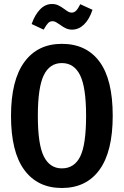

<svg xmlns="http://www.w3.org/2000/svg" viewBox="-20 -924 618 959"><path d="M543 -346Q543 -167 477 -76Q411 15 289 15Q168 15 101.5 -75Q35 -165 35 -345Q35 -523 101.5 -614Q168 -705 289 -705Q411 -705 477 -616Q543 -527 543 -346ZM169 -345Q169 -202 199 -142.5Q229 -83 289 -83Q351 -83 380.5 -142Q410 -201 410 -346Q410 -488 380 -548.5Q350 -609 289 -609Q228 -609 198.5 -548Q169 -487 169 -345ZM279 -801Q266 -810 258.5 -814Q251 -818 242 -818Q229 -818 220 -808.5Q211 -799 198 -776L138 -804Q154 -850 180 -877Q206 -904 240 -904Q257 -904 271 -897.5Q285 -891 301 -879Q313 -870 321 -865.5Q329 -861 338 -861Q351 -861 360.5 -871Q370 -881 381 -903L442 -875Q426 -827 399.5 -801.5Q373 -776 340 -776Q323 -776 309 -782.5Q295 -789 279 -801Z"/></svg>

Font: Fira Sans Extra Condensed Medium
Style: Regular
Weight: 500
Width: 1
Designer: Carrois Corporate & Edenspiekermann AG
Foundry: Carrois Corporate GbR & Edenspiekermann AG
Version: Version 4.203